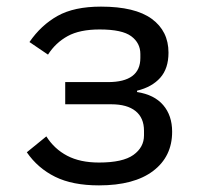

<svg xmlns="http://www.w3.org/2000/svg" viewBox="-20 -548 640 580"><path d="M279 12Q199 12 146.5 -14Q94 -40 61 -88L120 -136Q144 -98 183 -77.5Q222 -57 279 -57Q351 -57 383 -80Q415 -103 415 -139V-153Q415 -192 389.5 -212.5Q364 -233 316 -233H177V-300H306Q404 -300 404 -373V-385Q404 -418 376.5 -438.5Q349 -459 281 -459Q221 -459 184.5 -439Q148 -419 125 -383L69 -421Q104 -472 154 -500Q204 -528 285 -528Q388 -528 438.5 -491Q489 -454 489 -389Q489 -341 464 -313Q439 -285 394 -274V-270Q446 -262 473 -230.5Q500 -199 500 -150Q500 -75 442.5 -31.5Q385 12 279 12Z"/></svg>

Font: IBM Plex Mono
Style: Regular
Weight: 400
Monospace: yes
Designer: Mike Abbink, Paul van der Laan, Pieter van Rosmalen
Foundry: Bold Monday
Version: Version 2.3